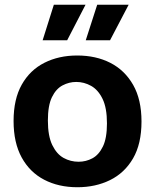

<svg xmlns="http://www.w3.org/2000/svg" viewBox="-20 -772 650 806"><path d="M305 14Q226 14 165.5 -17.5Q105 -49 71 -111Q37 -173 37 -264Q37 -356 71.5 -417Q106 -478 166.5 -508.5Q227 -539 304 -539Q383 -539 443.5 -508Q504 -477 539 -415.5Q574 -354 574 -262Q574 -168 538.5 -107Q503 -46 442 -16Q381 14 305 14ZM310 -93Q341 -93 368 -107.5Q395 -122 412 -157Q429 -192 429 -254Q429 -319 410.5 -357Q392 -395 362.5 -411.5Q333 -428 300 -428Q270 -428 242.5 -413.5Q215 -399 198 -364Q181 -329 181 -266Q181 -201 199.5 -163Q218 -125 247 -109Q276 -93 310 -93ZM262 -603H159L206 -752H339ZM442 -603H340L388 -752H520Z"/></svg>

Font: Bricolage Grotesque 10pt Bricolage Grotesque 10pt Regular
Style: Bold
Weight: 700
Designer: Mathieu Triay
Foundry: Atelier Triay
Version: Version 1.000; ttfautohint (v1.8.4.7-5d5b);gftools[0.9.32]